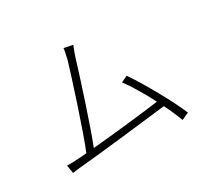

<svg xmlns="http://www.w3.org/2000/svg" viewBox="-156 -979 1311 1231"><g transform="rotate(-30 500.0 -363.5)"><path d="M165 -92C137 -90 109 -89 81 -90L91 -30C119 -34 143 -37 168 -39C306 -51 660 -92 809 -110C835 -58 856 -9 869 27L922 3C883 -95 769 -299 700 -398L653 -376C692 -325 742 -240 785 -157C675 -142 447 -116 286 -102C335 -223 446 -568 473 -659C486 -700 495 -719 503 -741L438 -754C436 -732 432 -713 421 -669C393 -575 280 -222 228 -97Z"/></g></svg>

Font: Noto Sans HK Light
Style: Regular
Weight: 300
Designer: Ryoko NISHIZUKA 西塚涼子 (kana, bopomofo & ideographs); Paul D. Hunt (Latin, Greek & Cyrillic); Sandoll Communications 산돌커뮤니
Foundry: Adobe
Version: Version 2.004;hotconv 1.0.118;makeotfexe 2.5.65603